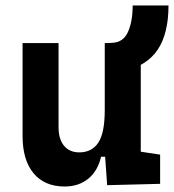

<svg xmlns="http://www.w3.org/2000/svg" viewBox="-20 -676 640 706"><path d="M410.6 -406.7 374 -517.6 393.6 -518.6Q433.6 -520.5 450.7 -558.8Q467.8 -597.2 467.8 -655.8H599.6Q599.6 -553.2 560.1 -493.7Q520.5 -434.1 430.2 -411.6ZM217.8 9.8Q144 9.8 103.5 -38.8Q63 -87.4 63 -175.8V-517.6H195.3V-208.5Q195.3 -164.1 215.6 -139.9Q235.8 -115.7 271.5 -115.7Q317.9 -115.7 341.6 -151.6Q365.2 -187.5 365.2 -272L391.6 -99.6H351.6Q339.4 -46.9 304.2 -18.6Q269 9.8 217.8 9.8ZM374 4.9 365.2 -119.1V-210H497.6V-118.2L568.8 -107.4V0ZM365.2 -146.5V-517.6H497.6V-175.8Z"/></svg>

Font: Cascadia Code
Style: Regular
Weight: 400
Monospace: yes
Designer: Aaron Bell
Foundry: Saja Typeworks
Version: Version 2106.017